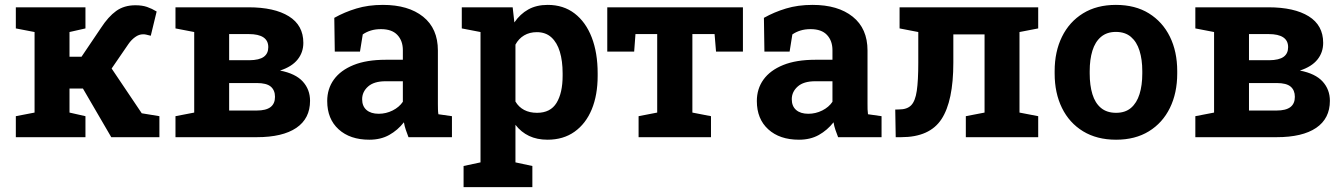

<svg xmlns="http://www.w3.org/2000/svg" viewBox="-20 -558 5463 781"><path d="M44.4 0V-85.4L120.6 -100.1V-427.7L44.4 -442.4V-528.3H327.6V-442.4L262.7 -427.7V-327.1H311.5L390.6 -444.3Q420.4 -490.2 452.6 -513.4Q484.9 -536.6 530.8 -536.6Q558.1 -536.6 578.1 -529.8Q598.1 -522.9 617.2 -511.2L593.3 -412.6Q579.6 -416 574.5 -417.2Q569.3 -418.5 562 -418.5Q545.4 -418.5 529.8 -407.2Q514.2 -396 502.4 -378.9L434.1 -279.3L556.6 -97.2L628.4 -85.4V0H432.6L317.4 -197.8H262.7V-100.1L327.6 -85.4V0Z M693.8 0V-85.4L770 -100.1V-427.7L693.8 -442.4V-528.3H770H990.7Q1096.2 -528.3 1155 -491.7Q1213.9 -455.1 1213.9 -383.8Q1213.9 -344.7 1190.4 -315.7Q1167 -286.6 1119.1 -271Q1182.1 -258.8 1211.7 -226.3Q1241.2 -193.8 1241.2 -147.9Q1241.2 -75.7 1185.3 -37.8Q1129.4 0 1024.9 0ZM912.1 -108.4H1024.4Q1062 -108.4 1080.3 -122.3Q1098.6 -136.2 1098.6 -164.1Q1098.6 -190.9 1081.5 -205.6Q1064.5 -220.2 1024.9 -220.2H912.1ZM912.1 -313H994.6Q1034.7 -313.5 1053 -326.9Q1071.3 -340.3 1071.3 -366.2Q1071.3 -419.4 991.7 -419.4H912.1Z M1482.4 10.3Q1403.8 10.3 1357.4 -32Q1311 -74.2 1311 -147Q1311 -196.8 1338.1 -234.4Q1365.2 -272 1418.2 -293.5Q1471.2 -314.9 1548.8 -314.9H1618.7V-354Q1618.7 -392.1 1596.4 -415.8Q1574.2 -439.5 1529.8 -439.5Q1506.8 -439.5 1488.5 -433.8Q1470.2 -428.2 1455.6 -418L1444.3 -348.1H1341.8L1339.8 -485.4Q1381.3 -508.8 1429.7 -523.4Q1478 -538.1 1537.6 -538.1Q1641.1 -538.1 1701.2 -490Q1761.2 -441.9 1761.2 -352.5V-134.8Q1761.2 -124 1761.5 -113.5Q1761.7 -103 1763.2 -93.3L1818.4 -85.4V0H1641.6Q1636.2 -13.7 1630.9 -29.3Q1625.5 -44.9 1623 -60.5Q1597.7 -28.3 1563.2 -9Q1528.8 10.3 1482.4 10.3ZM1520.5 -95.2Q1550.3 -95.2 1577.1 -108.6Q1604 -122.1 1618.7 -144V-227.5H1548.3Q1501.5 -227.5 1477.3 -206.1Q1453.1 -184.6 1453.1 -154.3Q1453.1 -126 1470.9 -110.6Q1488.8 -95.2 1520.5 -95.2Z M1865.7 203.1V117.2L1934.6 102.5V-427.7L1858.4 -442.4V-528.3H2065.4L2072.3 -466.8Q2095.7 -501 2128.9 -519.5Q2162.1 -538.1 2208 -538.1Q2272 -538.1 2317.4 -503.2Q2362.8 -468.3 2387 -405.8Q2411.1 -343.3 2411.1 -259.8V-249.5Q2411.1 -171.4 2387 -113Q2362.8 -54.7 2317.1 -22.2Q2271.5 10.3 2207 10.3Q2164.6 10.3 2132.1 -5.1Q2099.6 -20.5 2076.7 -50.3V102.5L2145.5 117.2V203.1ZM2164.6 -99.1Q2219.2 -99.1 2243.9 -139.6Q2268.6 -180.2 2268.6 -249.5V-259.8Q2268.6 -310.1 2257.3 -347.4Q2246.1 -384.8 2222.9 -406Q2199.7 -427.2 2163.6 -427.2Q2134.3 -427.2 2112.1 -414.1Q2089.8 -400.9 2076.7 -376.5V-145Q2089.8 -122.6 2112.1 -110.8Q2134.3 -99.1 2164.6 -99.1Z M2577.6 0V-85.4L2653.3 -100.1V-419.4H2564.9L2559.6 -348.1H2450.2V-528.3H3002V-348.1H2892.6L2886.7 -419.4H2796.4V-100.1L2872.1 -85.4V0Z M3230 10.3Q3151.4 10.3 3105 -32Q3058.6 -74.2 3058.6 -147Q3058.6 -196.8 3085.7 -234.4Q3112.8 -272 3165.8 -293.5Q3218.8 -314.9 3296.4 -314.9H3366.2V-354Q3366.2 -392.1 3344 -415.8Q3321.8 -439.5 3277.3 -439.5Q3254.4 -439.5 3236.1 -433.8Q3217.8 -428.2 3203.1 -418L3191.9 -348.1H3089.4L3087.4 -485.4Q3128.9 -508.8 3177.2 -523.4Q3225.6 -538.1 3285.2 -538.1Q3388.7 -538.1 3448.7 -490Q3508.8 -441.9 3508.8 -352.5V-134.8Q3508.8 -124 3509 -113.5Q3509.3 -103 3510.7 -93.3L3565.9 -85.4V0H3389.2Q3383.8 -13.7 3378.4 -29.3Q3373 -44.9 3370.6 -60.5Q3345.2 -28.3 3310.8 -9Q3276.4 10.3 3230 10.3ZM3268.1 -95.2Q3297.9 -95.2 3324.7 -108.6Q3351.6 -122.1 3366.2 -144V-227.5H3295.9Q3249 -227.5 3224.9 -206.1Q3200.7 -184.6 3200.7 -154.3Q3200.7 -126 3218.5 -110.6Q3236.3 -95.2 3268.1 -95.2Z M3623.5 0 3621.6 -112.3 3637.2 -112.8Q3669.9 -112.8 3686.5 -129.9Q3703.1 -147 3709.2 -188.5Q3715.3 -230 3715.3 -303.2V-427.7L3639.2 -442.4V-528.3H4127H4203.1V-442.4L4127 -427.7V-100.1L4203.1 -85.4V0H3908.7V-85.4L3984.9 -100.1V-418H3857.9V-303.2Q3857.9 -147 3809.8 -73.5Q3761.7 0 3646 0Z M4520 10.3Q4441.9 10.3 4385.7 -23.9Q4329.6 -58.1 4299.8 -118.9Q4270 -179.7 4270 -258.8V-269Q4270 -347.7 4299.8 -408.4Q4329.6 -469.2 4385.5 -503.7Q4441.4 -538.1 4519 -538.1Q4597.7 -538.1 4653.3 -503.7Q4709 -469.2 4738.8 -408.7Q4768.6 -348.1 4768.6 -269V-258.8Q4768.6 -179.7 4738.8 -118.9Q4709 -58.1 4653.3 -23.9Q4597.7 10.3 4520 10.3ZM4520 -99.1Q4557.1 -99.1 4580.6 -119.1Q4604 -139.2 4615.2 -175Q4626.5 -210.9 4626.5 -258.8V-269Q4626.5 -315.9 4615.2 -351.8Q4604 -387.7 4580.3 -408Q4556.6 -428.2 4519 -428.2Q4482.4 -428.2 4458.5 -408Q4434.6 -387.7 4423.6 -351.8Q4412.6 -315.9 4412.6 -269V-258.8Q4412.6 -210.9 4423.6 -174.8Q4434.6 -138.7 4458.5 -118.9Q4482.4 -99.1 4520 -99.1Z M4842.3 0V-85.4L4918.5 -100.1V-427.7L4842.3 -442.4V-528.3H4918.5H5139.2Q5244.6 -528.3 5303.5 -491.7Q5362.3 -455.1 5362.3 -383.8Q5362.3 -344.7 5338.9 -315.7Q5315.4 -286.6 5267.6 -271Q5330.6 -258.8 5360.1 -226.3Q5389.6 -193.8 5389.6 -147.9Q5389.6 -75.7 5333.7 -37.8Q5277.8 0 5173.3 0ZM5060.5 -108.4H5172.9Q5210.4 -108.4 5228.8 -122.3Q5247.1 -136.2 5247.1 -164.1Q5247.1 -190.9 5230 -205.6Q5212.9 -220.2 5173.3 -220.2H5060.5ZM5060.5 -313H5143.1Q5183.1 -313.5 5201.4 -326.9Q5219.7 -340.3 5219.7 -366.2Q5219.7 -419.4 5140.1 -419.4H5060.5Z"/></svg>

Font: Robotiche
Style: Bold
Weight: 700
Designer: Google
Version: Version 2.001